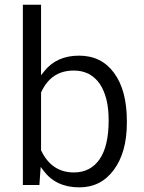

<svg xmlns="http://www.w3.org/2000/svg" viewBox="-20 -794 619 824"><path d="M524.4 -274.6C524.4 -362.2 506.3 -431.2 469.5 -481.1C433.2 -530.5 383.4 -555.2 319.4 -555.2C255.4 -555.2 205.5 -533 169.8 -488.2L156.2 -471V-492.7V-773.8H78.1V0H149.1L153.1 -57.4L154.7 -77.6L166.8 -61.5C202.5 -13.6 253.9 10.1 320.4 10.1C382.4 10.1 431.7 -15.1 468.5 -65C505.8 -115.4 524.4 -182.4 524.4 -266.5ZM407.6 -110.8C381.4 -73 344.6 -53.9 297.2 -53.9C233.8 -53.9 186.9 -85.1 157.2 -147.1L156.2 -148.6V-150.6V-394.5V-396.5L156.7 -398C184.9 -459.9 231.2 -491.2 296.2 -491.2C308.3 -491.2 319.9 -490.2 330.5 -487.7C341.1 -485.1 351.1 -481.6 360.7 -477.1C369.8 -472 378.3 -466 386.4 -458.9C394.5 -451.9 401.5 -443.8 408.1 -434.3C420.7 -415.6 430.2 -392.9 436.8 -366.8C443.3 -340.6 446.3 -310.8 446.3 -277.1C446.3 -203.5 433.2 -148.1 407.6 -110.8Z"/></svg>

Font: Vazir FD Light
Style: Regular
Weight: 300
Foundry: DejaVu fonts team - Redesigned by Saber Rastikerdar
Version: Version 21.10;October 20, 2019;FontCreator 12.0.0.2547 64-bi